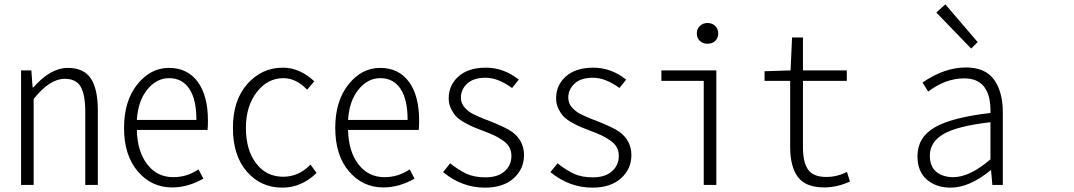

<svg xmlns="http://www.w3.org/2000/svg" viewBox="-20 -861 5002 894"><path d="M78.1 0V-533.2H126L131.8 -454.1H135.7Q214.8 -544.9 295.9 -544.9Q369.1 -544.9 402.3 -496.6Q435.5 -448.2 435.5 -346.7V0H377V-340.8Q377 -420.9 355.5 -457.5Q334 -494.1 281.2 -494.1Q211.9 -494.1 136.7 -400.4V0Z M781.2 11.7Q685.5 11.7 621.6 -63Q557.6 -137.7 557.6 -265.6Q557.6 -390.6 619.1 -467.8Q680.7 -544.9 766.6 -544.9Q852.5 -544.9 900.4 -480.5Q948.2 -416 948.2 -298.8Q948.2 -269.5 946.3 -255.9H617.2Q619.1 -157.2 665 -96.7Q710.9 -36.1 787.1 -36.1Q850.6 -36.1 904.3 -72.3L926.8 -29.3Q855.5 11.7 781.2 11.7ZM617.2 -302.7H894.5Q894.5 -398.4 861.3 -447.8Q828.1 -497.1 767.6 -497.1Q709 -497.1 666 -444.3Q623 -391.6 617.2 -302.7Z M1294.9 12.7Q1194.3 12.7 1129.4 -62Q1064.5 -136.7 1064.5 -265.6Q1064.5 -394.5 1131.8 -470.2Q1199.2 -545.9 1296.9 -545.9Q1376 -545.9 1443.4 -482.4L1410.2 -443.4Q1358.4 -497.1 1299.8 -497.1Q1225.6 -497.1 1175.3 -431.6Q1125 -366.2 1125 -265.6Q1125 -163.1 1172.4 -100.6Q1219.7 -38.1 1298.8 -38.1Q1371.1 -38.1 1425.8 -94.7L1454.1 -55.7Q1383.8 12.7 1294.9 12.7Z M1764.6 11.7Q1668.9 11.7 1605 -63Q1541 -137.7 1541 -265.6Q1541 -390.6 1602.5 -467.8Q1664.1 -544.9 1750 -544.9Q1835.9 -544.9 1883.8 -480.5Q1931.6 -416 1931.6 -298.8Q1931.6 -269.5 1929.7 -255.9H1600.6Q1602.5 -157.2 1648.4 -96.7Q1694.3 -36.1 1770.5 -36.1Q1834 -36.1 1887.7 -72.3L1910.2 -29.3Q1838.9 11.7 1764.6 11.7ZM1600.6 -302.7H1877.9Q1877.9 -398.4 1844.7 -447.8Q1811.5 -497.1 1751 -497.1Q1692.4 -497.1 1649.4 -444.3Q1606.4 -391.6 1600.6 -302.7Z M2238.3 12.7Q2130.9 12.7 2043 -59.6L2076.2 -100.6Q2116.2 -68.4 2152.8 -51.8Q2189.5 -35.2 2240.2 -35.2Q2297.9 -35.2 2329.6 -63.5Q2361.3 -91.8 2361.3 -134.8Q2361.3 -158.2 2351.1 -176.3Q2340.8 -194.3 2319.3 -208.5Q2297.9 -222.7 2281.2 -230.5Q2264.6 -238.3 2234.4 -250Q2203.1 -261.7 2186.5 -268.6Q2169.9 -275.4 2143.6 -290Q2117.2 -304.7 2104 -318.8Q2090.8 -333 2080.1 -355Q2069.3 -377 2069.3 -403.3Q2069.3 -464.8 2115.2 -505.4Q2161.1 -545.9 2242.2 -545.9Q2326.2 -545.9 2395.5 -490.2L2364.3 -451.2Q2298.8 -499 2241.2 -499Q2184.6 -499 2155.3 -471.7Q2126 -444.3 2126 -406.2Q2126 -379.9 2143.6 -360.4Q2161.1 -340.8 2183.6 -329.6Q2206.1 -318.4 2240.2 -304.7Q2246.1 -302.7 2249 -301.8Q2335.9 -267.6 2364.3 -247.1Q2419.9 -206.1 2419.9 -138.7Q2419.9 -74.2 2371.6 -30.8Q2323.2 12.7 2238.3 12.7Z M2738.3 12.7Q2630.9 12.7 2543 -59.6L2576.2 -100.6Q2616.2 -68.4 2652.8 -51.8Q2689.5 -35.2 2740.2 -35.2Q2797.9 -35.2 2829.6 -63.5Q2861.3 -91.8 2861.3 -134.8Q2861.3 -158.2 2851.1 -176.3Q2840.8 -194.3 2819.3 -208.5Q2797.9 -222.7 2781.2 -230.5Q2764.6 -238.3 2734.4 -250Q2703.1 -261.7 2686.5 -268.6Q2669.9 -275.4 2643.6 -290Q2617.2 -304.7 2604 -318.8Q2590.8 -333 2580.1 -355Q2569.3 -377 2569.3 -403.3Q2569.3 -464.8 2615.2 -505.4Q2661.1 -545.9 2742.2 -545.9Q2826.2 -545.9 2895.5 -490.2L2864.3 -451.2Q2798.8 -499 2741.2 -499Q2684.6 -499 2655.3 -471.7Q2626 -444.3 2626 -406.2Q2626 -379.9 2643.6 -360.4Q2661.1 -340.8 2683.6 -329.6Q2706.1 -318.4 2740.2 -304.7Q2746.1 -302.7 2749 -301.8Q2835.9 -267.6 2864.3 -247.1Q2919.9 -206.1 2919.9 -138.7Q2919.9 -74.2 2871.6 -30.8Q2823.2 12.7 2738.3 12.7Z M3256.8 0V-484.4H3059.6V-533.2H3315.4V0ZM3310.1 -670.4Q3295.9 -657.2 3274.4 -657.2Q3252.9 -657.2 3238.8 -670.4Q3224.6 -683.6 3224.6 -705.1Q3224.6 -726.6 3238.8 -740.2Q3252.9 -753.9 3274.4 -753.9Q3295.9 -753.9 3310.1 -740.2Q3324.2 -726.6 3324.2 -705.1Q3324.2 -683.6 3310.1 -670.4Z M3818.4 11.7Q3731.4 11.7 3695.3 -36.6Q3659.2 -85 3659.2 -176.8V-484.4H3540V-529.3L3661.1 -533.2L3668 -686.5H3718.8V-533.2H3922.9V-484.4H3718.8V-172.9Q3718.8 -105.5 3742.7 -71.3Q3766.6 -37.1 3827.1 -37.1Q3877.9 -37.1 3923.8 -60.5L3937.5 -15.6Q3877 11.7 3818.4 11.7Z M4406.2 12.7Q4338.9 12.7 4295.4 -24.9Q4252 -62.5 4252 -133.8Q4252 -221.7 4332.5 -268.1Q4413.1 -314.5 4591.8 -335Q4595.7 -496.1 4469.7 -496.1Q4382.8 -496.1 4301.8 -434.6L4275.4 -476.6Q4377 -546.9 4477.5 -546.9Q4567.4 -546.9 4608.4 -490.2Q4649.4 -433.6 4649.4 -337.9V0H4600.6L4594.7 -68.4H4592.8Q4494.1 12.7 4406.2 12.7ZM4418.9 -36.1Q4495.1 -36.1 4591.8 -119.1V-292Q4438.5 -274.4 4374 -237.3Q4309.6 -200.2 4309.6 -136.7Q4309.6 -85 4340.3 -60.5Q4371.1 -36.1 4418.9 -36.1ZM4502 -634.8 4339.8 -802.7 4381.8 -840.8 4532.2 -665Z"/></svg>

Font: Gen Shin Gothic Monospace Light
Style: Regular
Weight: 300
Designer: [Source Han Sans]
Ryoko NISHIZUKA  (kana & ideographs); Paul D. Hunt (Latin, Greek & Cyrillic); Wenlong ZHANG  (bopomofo
Version: Version 1.002.20150607